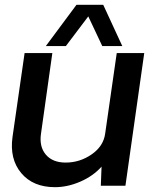

<svg xmlns="http://www.w3.org/2000/svg" viewBox="-20 -770 643 796"><path d="M253 -579H170L297 -750H408L487 -579H404L346 -702ZM578 -550 500 0H398L401 -79Q366 -40 313 -17Q260 6 208 6Q117 6 68 -52.5Q19 -111 32 -203L82 -550H197L150 -216Q142 -162 170 -129Q198 -96 252 -96Q311 -96 360 -130Q409 -164 416 -216L464 -550Z"/></svg>

Font: Oakes Grotesk Medium
Style: Italic
Weight: 500
Italic angle: -8°
Designer: Samuel Oakes
Foundry: Samuel Oakes
Version: Version 1.000;PS 001.000;hotconv 1.0.88;makeotf.lib2.5.64775